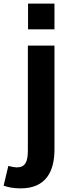

<svg xmlns="http://www.w3.org/2000/svg" viewBox="-74 -812 384 1061"><path d="M81 -650H227V-792H81ZM40 229C181 229 227 134 227 14V-560H80V18C80 82 66 113 18 113C9 113 -7 110 -28 105L-54 214C-31 222 -3 229 40 229Z"/></svg>

Font: Bithumb Trading Sans Bold
Style: Bold
Weight: 700
Designer: Ham Hyungwon
Foundry: Bithumb
Version: Version 0.500;FEAKit 1.0